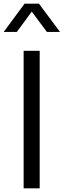

<svg xmlns="http://www.w3.org/2000/svg" viewBox="-35 -1020 345 1040"><path d="M93 0V-745H180V0ZM98 -1000H176L290 -847H219L137 -957L56 -847H-15Z"/></svg>

Font: Plus Jakarta Text Light
Style: Regular
Weight: 300
Designer: Gumpita Rahayu
Foundry: Tokotype Studio
Version: Version 1.000